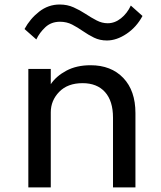

<svg xmlns="http://www.w3.org/2000/svg" viewBox="-20 -810 698 830"><path d="M102.5 0H199.5V-324.5Q199.5 -375.5 236 -413Q272.5 -450.5 337 -450.5Q399.5 -450.5 434 -412Q468.5 -373.5 468.5 -301.5V0H565.5V-321Q565.5 -418 513 -473Q460.5 -528 371.5 -528Q311 -528 267 -504.5Q223 -481 199.5 -446V-512H102.5ZM442 -635Q484 -635 527 -663.8Q570 -692.5 596 -741L545.5 -786Q530 -752.5 503.2 -731Q476.5 -709.5 445.5 -709.5Q421 -709.5 397.5 -721.8Q374 -734 349.8 -750Q325.5 -766 298.2 -778.2Q271 -790.5 238 -790.5Q189 -790.5 149.5 -759.8Q110 -729 86 -684.5L137 -639.5Q151 -669 176.2 -692.5Q201.5 -716 239.5 -716Q268 -716 291.8 -703.8Q315.5 -691.5 338.5 -675.5Q361.5 -659.5 386.5 -647.2Q411.5 -635 442 -635Z"/></svg>

Font: Spartan Medium
Style: Regular
Weight: 500
Designer: Matt Bailey, Mirko Velimirovic
Foundry: Matt Bailey
Version: Version 1.003; ttfautohint (v1.8.3)